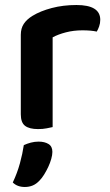

<svg xmlns="http://www.w3.org/2000/svg" viewBox="-20 -508 437 766"><path d="M190 -1Q181 1 166 4Q151 7 132 7Q97 7 80 -6Q63 -19 63 -52V-369Q63 -395 75 -413Q87 -431 110 -445Q141 -464 186.5 -476Q232 -488 285 -488Q380 -488 380 -429Q380 -415 375.5 -402.5Q371 -390 366 -382Q343 -387 309 -387Q274 -387 243 -379Q212 -371 190 -359ZM79 238Q49 238 31 220Q49 182 59.5 143.5Q70 105 75 71Q88 65 103 61Q118 57 134 57Q158 57 173.5 66.5Q189 76 189 98Q189 110 184.5 126Q180 142 172.5 158Q165 174 156 188.5Q147 203 138 212Q125 226 110.5 232Q96 238 79 238Z"/></svg>

Font: Baloo 2 Latin SemiBold
Style: Regular
Weight: 400
Designer: Sarang Kulkarni and Ek Type
Foundry: Ek Type
Version: Version 1.001